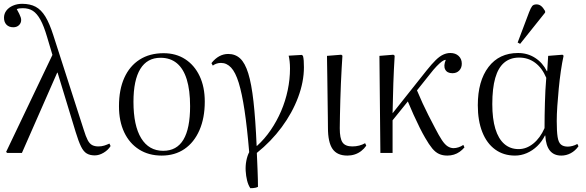

<svg xmlns="http://www.w3.org/2000/svg" viewBox="-20 -802 3072 1007"><path d="M554 -49 560 -36Q547 -15 523.5 -1Q500 13 477 13Q452 13 435 3Q418 -7 405 -33.5Q392 -60 377 -109L282 -421H280L95 0H18L12 -5L255 -514L227 -608Q210 -666 192 -698.5Q174 -731 152.5 -745Q131 -759 100 -759Q90 -759 82 -758Q74 -757 68 -754Q76 -740 81 -729.5Q86 -719 88.5 -711.5Q91 -704 91 -697Q91 -681 79.5 -670Q68 -659 50 -659Q27 -659 14 -672.5Q1 -686 1 -709Q1 -730 13.5 -746.5Q26 -763 48 -772.5Q70 -782 96 -782Q138 -782 167 -766.5Q196 -751 218 -715Q240 -679 260 -616L419 -122Q430 -86 440 -67Q450 -48 463.5 -41Q477 -34 496 -34Q513 -34 527 -38.5Q541 -43 554 -49Z M828 14Q760 14 709.5 -18Q659 -50 631.5 -108Q604 -166 604 -245Q604 -332 632 -394Q660 -456 712.5 -489.5Q765 -523 838 -523Q903 -523 951.5 -491.5Q1000 -460 1027 -403Q1054 -346 1054 -269Q1054 -183 1026 -119Q998 -55 947.5 -20.5Q897 14 828 14ZM836 -11Q907 -11 942 -69.5Q977 -128 977 -245Q977 -329 959.5 -385.5Q942 -442 907.5 -470.5Q873 -499 822 -499Q752 -499 716 -440.5Q680 -382 680 -268Q680 -143 720.5 -77Q761 -11 836 -11Z M1293 185Q1282 169 1276 145Q1270 121 1268.5 94Q1267 67 1272 41Q1277 15 1287 -4Q1276 -134 1262.5 -223.5Q1249 -313 1232 -368Q1215 -423 1192 -447.5Q1169 -472 1139 -472Q1115 -472 1096 -458L1089 -471Q1108 -495 1130 -507Q1152 -519 1177 -519Q1214 -519 1239.5 -495.5Q1265 -472 1282 -417.5Q1299 -363 1309.5 -269.5Q1320 -176 1326 -37H1328Q1368 -73 1400 -120Q1432 -167 1454.5 -219.5Q1477 -272 1489 -329Q1501 -386 1501 -443Q1501 -463 1499 -480.5Q1497 -498 1494 -510L1563 -514L1569 -509Q1572 -498 1573 -483.5Q1574 -469 1574 -449Q1574 -373 1543.5 -291.5Q1513 -210 1457.5 -135Q1402 -60 1327 0Q1328 21 1329 45.5Q1330 70 1331 94Q1332 118 1332.5 139.5Q1333 161 1333 178Q1327 181 1320.5 182.5Q1314 184 1307.5 184.5Q1301 185 1293 185Z M1802 14Q1748 14 1724 -21Q1700 -56 1700 -132Q1700 -153 1699.5 -185Q1699 -217 1698.5 -255.5Q1698 -294 1697.5 -333.5Q1697 -373 1696.5 -408.5Q1696 -444 1695.5 -470.5Q1695 -497 1695 -509L1770 -515L1776 -510Q1774 -483 1772 -445Q1770 -407 1768 -364.5Q1766 -322 1765 -279Q1764 -236 1763 -197Q1762 -158 1762 -129Q1762 -76 1776.5 -55Q1791 -34 1828 -34Q1847 -34 1864 -38.5Q1881 -43 1895 -51L1901 -38Q1890 -22 1874.5 -10Q1859 2 1840.5 8Q1822 14 1802 14Z M2326 14Q2302 14 2283 5.5Q2264 -3 2247 -23.5Q2230 -44 2210 -79Q2197 -101 2181 -133Q2165 -165 2149 -200.5Q2133 -236 2119 -270L2039 -171V0H1975L1970 -509L2043 -515L2050 -510Q2048 -474 2046 -438Q2044 -402 2043 -365.5Q2042 -329 2041 -290Q2040 -251 2039 -208L2217 -432Q2245 -467 2265.5 -487Q2286 -507 2304.5 -515.5Q2323 -524 2342 -524Q2369 -524 2385.5 -508.5Q2402 -493 2402 -468Q2402 -446 2388.5 -432Q2375 -418 2353 -418Q2325 -418 2315 -437.5Q2305 -457 2318 -488Q2309 -488 2297.5 -479.5Q2286 -471 2270 -454.5Q2254 -438 2234 -412L2167 -328Q2182 -292 2196.5 -260.5Q2211 -229 2227 -197.5Q2243 -166 2262 -130Q2282 -91 2297.5 -67.5Q2313 -44 2328 -34.5Q2343 -25 2359 -25Q2371 -25 2385 -29.5Q2399 -34 2410 -42L2416 -29Q2405 -16 2391 -6Q2377 4 2360.5 9Q2344 14 2326 14Z M2681 14Q2621 14 2577 -18Q2533 -50 2509.5 -109.5Q2486 -169 2486 -250Q2486 -377 2542 -450.5Q2598 -524 2697 -524Q2747 -524 2786.5 -498.5Q2826 -473 2848 -429H2850L2855 -509L2930 -515L2936 -510Q2928 -474 2921.5 -429Q2915 -384 2910.5 -337Q2906 -290 2903 -246Q2900 -202 2900 -167Q2900 -113 2904.5 -84Q2909 -55 2922 -44Q2935 -33 2958 -33Q2969 -33 2982.5 -36.5Q2996 -40 3008 -47L3014 -35Q2997 -11 2973.5 1.5Q2950 14 2924 14Q2885 14 2864 -12Q2843 -38 2840 -91H2838Q2822 -59 2797.5 -35.5Q2773 -12 2743 1Q2713 14 2681 14ZM2700 -20Q2741 -20 2777 -49Q2813 -78 2836 -130Q2836 -165 2836.5 -197.5Q2837 -230 2838 -262.5Q2839 -295 2840.5 -327.5Q2842 -360 2845 -394Q2823 -446 2786.5 -473Q2750 -500 2703 -500Q2656 -500 2624.5 -473.5Q2593 -447 2577.5 -393Q2562 -339 2562 -256Q2562 -179 2578 -126.5Q2594 -74 2625 -47Q2656 -20 2700 -20ZM2708 -572 2695 -579 2755 -738Q2764 -761 2771 -770Q2778 -779 2794 -779Q2807 -779 2817.5 -771Q2828 -763 2839 -744V-736Z"/></svg>

Font: Literata 60pt Light
Style: Regular
Weight: 300
Designer: Latin by Veronika Burian and Jose Scaglione. Greek by Irene Vlachou. Cyrillic by Vera Evstafieva.
Foundry: TypeTogether
Version: Version 3.103;gftools[0.9.29]